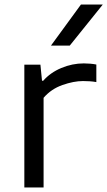

<svg xmlns="http://www.w3.org/2000/svg" viewBox="-20 -828 474 848"><path d="M87.5 0V-542.5H158.5L165.5 -471.5H171Q202.5 -507.5 251 -527.8Q299.5 -548 350 -548Q379.5 -548 405.5 -543V-465.5Q391.5 -468 376.8 -469Q362 -470 346.5 -470Q305.5 -470 255.8 -452.5Q206 -435 172.5 -396V0ZM205 -626.5 337.5 -808H434L288 -626.5Z"/></svg>

Font: Encode Sans Exp
Style: Regular
Weight: 400
Width: 7
Designer: Multiple Designers
Foundry: Impallari Type
Version: Version 3.002; ttfautohint (v1.8.3) -l 8 -r 50 -G 200 -x 14 